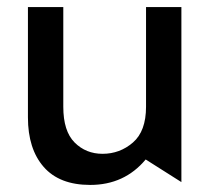

<svg xmlns="http://www.w3.org/2000/svg" viewBox="-20 -513 591 543"><path d="M235 10Q332 10 392 -62L493 2V-493H393V-211Q393 -142 356 -110Q319 -78 270 -78Q223 -78 191 -110Q159 -142 159 -211V-493H59V-181Q59 -92 103.5 -41Q148 10 235 10Z"/></svg>

Font: Geom
Style: Regular
Weight: 400
Version: Version 1.102